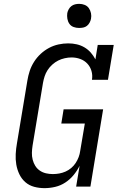

<svg xmlns="http://www.w3.org/2000/svg" viewBox="-20 -968 640 996"><path d="M211 8Q183 8 157 1Q131 -6 111.5 -23Q92 -40 80.5 -64Q69 -88 64.5 -114.5Q60 -141 61.5 -169Q63 -197 68 -225L122 -550Q126 -575 134 -599.5Q142 -624 156.5 -647Q171 -670 191 -688.5Q211 -707 234.5 -719.5Q258 -732 283.5 -737.5Q309 -743 334 -743Q357 -743 378.5 -738Q400 -733 418.5 -722Q437 -711 451 -695Q465 -679 475 -660L487 -735H570L540 -554H457Q461 -578 454.5 -600Q448 -622 433 -638Q418 -654 396.5 -662Q375 -670 351 -670Q334 -670 316 -666Q298 -662 282 -654Q266 -646 251.5 -633Q237 -620 227 -604.5Q217 -589 211.5 -572Q206 -555 203 -538L149 -213Q146 -194 145.5 -175.5Q145 -157 149.5 -139.5Q154 -122 163 -107.5Q172 -93 186.5 -83Q201 -73 218.5 -69Q236 -65 254 -65Q271 -65 287.5 -68Q304 -71 320 -78Q336 -85 349.5 -96.5Q363 -108 372.5 -122.5Q382 -137 388 -153Q394 -169 396 -185L420 -327H298L310 -401H515L449 0H375L393 -108Q380 -82 361.5 -59.5Q343 -37 318.5 -21Q294 -5 266 1.5Q238 8 211 8ZM390 -823Q375 -823 361.5 -828Q348 -833 340 -844.5Q332 -856 329.5 -870.5Q327 -885 329 -900Q331 -910 336.5 -920Q342 -930 350.5 -936.5Q359 -943 369.5 -945.5Q380 -948 391 -948Q406 -948 419.5 -942.5Q433 -937 441 -925.5Q449 -914 452 -899.5Q455 -885 452 -870Q450 -860 444.5 -850Q439 -840 430.5 -833.5Q422 -827 411.5 -825Q401 -823 390 -823Z"/></svg>

Font: Iosevka Etoile
Style: Italic
Weight: 400
Italic angle: -9°
Designer: Belleve Invis
Foundry: Belleve Invis
Version: Version 22.1.2; ttfautohint (v1.8.4)